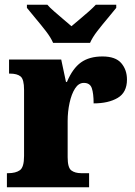

<svg xmlns="http://www.w3.org/2000/svg" viewBox="-20 -786 567 806"><path d="M9 0V-59H14Q46 -59 63.5 -71.5Q81 -84 81 -131V-409Q81 -453 66.5 -465Q52 -477 22 -477H18V-536H237L257 -442H261Q285 -499 320 -524Q355 -549 410 -549Q465 -549 489 -521Q513 -493 513 -452Q513 -398 474 -375Q435 -352 373 -352Q373 -393 365.5 -415.5Q358 -438 332 -438Q310 -438 295 -414.5Q280 -391 272 -354Q264 -317 264 -278V-126Q264 -82 279.5 -70.5Q295 -59 321 -59H354V0ZM203 -606Q193 -629 172.5 -655.5Q152 -682 130 -708Q108 -734 93 -753V-766H179Q188 -755 207 -738.5Q226 -722 246 -705Q266 -688 280 -676Q294 -688 314.5 -705Q335 -722 353.5 -738.5Q372 -755 382 -766H468V-753Q453 -734 431 -708Q409 -682 388.5 -655.5Q368 -629 358 -606Z"/></svg>

Font: Noto Serif SemiCondensed Black
Style: Regular
Weight: 900
Width: 4
Designer: Monotype Design Team
Foundry: Monotype Imaging Inc.
Version: Version 2.014; ttfautohint (v1.8.4.7-5d5b)